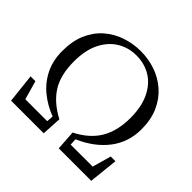

<svg xmlns="http://www.w3.org/2000/svg" viewBox="-179 -936 1128 1128"><g transform="rotate(45 385.0 -372.5)"><path d="M52 0 32 -182H72L112 -42L81 -65H305L286 -42L290 -107Q222 -133 170 -176Q118 -219 88 -280Q58 -341 58 -419Q58 -502 84.5 -563Q111 -624 157.5 -664.5Q204 -705 263 -725Q322 -745 385 -745Q449 -745 507.5 -725Q566 -705 612.5 -664.5Q659 -624 686 -563.5Q713 -503 713 -423Q713 -316 651.5 -235.5Q590 -155 480 -107L483 -42L466 -65H687L658 -41L698 -182H737L718 0H448L440 -123Q534 -171 577 -244Q620 -317 620 -424Q620 -517 589 -581Q558 -645 505 -677Q452 -709 385 -709Q320 -709 267 -677Q214 -645 182 -582Q150 -519 150 -424Q150 -311 194.5 -241Q239 -171 330 -123L323 0Z"/></g></svg>

Font: Noto Serif TC
Style: Regular
Weight: 400
Designer: Ryoko NISHIZUKA  (kana & ideographs); Frank Grießhammer (Latin, Greek & Cyrillic); Wenlong ZHANG  (bopomofo); Sandoll Co
Foundry: Adobe
Version: Version 2.003-H1;hotconv 1.1.1;makeotfexe 2.6.0